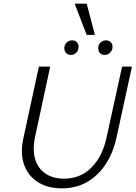

<svg xmlns="http://www.w3.org/2000/svg" viewBox="-20 -1023 743 1052"><path d="M318 9Q242 9 188 -25Q134 -59 112 -120.5Q90 -182 108 -265L193 -658H255L173 -277Q157 -203 173 -150.5Q189 -98 230.5 -71Q272 -44 330 -44Q420 -44 480.5 -104.5Q541 -165 563 -266L649 -658H703L618 -268Q600 -186 559.5 -124Q519 -62 458.5 -26.5Q398 9 318 9ZM369 -722Q356 -722 347.5 -728Q339 -734 335 -744.5Q331 -755 333 -767Q336 -782 347.5 -792Q359 -802 375 -802Q388 -802 396 -796.5Q404 -791 408 -781.5Q412 -772 410 -759Q408 -744 396.5 -733Q385 -722 369 -722ZM554 -722Q542 -722 533 -728Q524 -734 520.5 -744.5Q517 -755 519 -767Q521 -782 533 -792Q545 -802 561 -802Q573 -802 581.5 -796.5Q590 -791 594 -781.5Q598 -772 596 -759Q593 -744 581.5 -733Q570 -722 554 -722ZM455 -832 389 -1003H455L500 -832Z"/></svg>

Font: Ysabeau Infant Light
Style: Italic
Weight: 300
Italic angle: -12°
Designer: Christian Thalmann (Catharsis Fonts)
Version: Version 2.001;gftools[0.9.30]; featfreeze: ss01,ss02,lnum